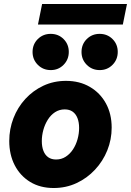

<svg xmlns="http://www.w3.org/2000/svg" viewBox="-20 -945 664 973"><path d="M252 7.8Q183.6 7.8 133.1 -22.9Q82.5 -53.7 54.7 -107.4Q26.9 -161.1 26.9 -230.5Q26.9 -291 48.1 -345.9Q69.3 -400.9 108.2 -443.4Q147 -485.8 199.5 -510.5Q252 -535.2 314.5 -535.2Q383.3 -535.2 435.5 -504.6Q487.8 -474.1 516.8 -420.9Q545.9 -367.7 545.9 -298.3Q545.9 -237.8 523.7 -182.9Q501.5 -127.9 461.4 -85Q421.4 -42 367.9 -17.1Q314.5 7.8 252 7.8ZM264.2 -136.7Q291.5 -136.7 313.2 -150.9Q335 -165 350.1 -188.2Q365.2 -211.4 373 -239.7Q380.9 -268.1 380.9 -296.4Q380.9 -325.2 372.6 -346.4Q364.3 -367.7 348.1 -379.2Q332 -390.6 308.1 -390.6Q280.8 -390.6 259 -376.5Q237.3 -362.3 222.4 -338.6Q207.5 -314.9 199.7 -286.6Q191.9 -258.3 191.9 -230Q191.9 -201.2 200.2 -180.2Q208.5 -159.2 224.6 -147.9Q240.7 -136.7 264.2 -136.7ZM485.4 -589.8Q446.3 -589.8 419.7 -616.5Q393.1 -643.1 393.1 -681.6Q393.1 -720.7 419.7 -747.1Q446.3 -773.4 484.9 -773.4Q523.9 -773.4 550.3 -747.1Q576.7 -720.7 576.7 -682.1Q576.7 -643.1 550.3 -616.5Q523.9 -589.8 485.4 -589.8ZM237.3 -589.8Q198.2 -589.8 171.6 -616.5Q145 -643.1 145 -681.6Q145 -720.7 171.6 -747.1Q198.2 -773.4 236.8 -773.4Q275.9 -773.4 302.2 -747.1Q328.6 -720.7 328.6 -682.1Q328.6 -643.1 302.2 -616.5Q275.9 -589.8 237.3 -589.8ZM172.4 -820.8 193.4 -924.8H623.5L602.5 -820.8Z"/></svg>

Font: Reddit Sans Black
Style: Italic
Weight: 900
Italic angle: -11.25°
Designer: Stephen Hutchings
Version: Version 1.013